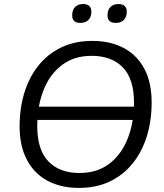

<svg xmlns="http://www.w3.org/2000/svg" viewBox="-20 -915 807 944"><path d="M368.3 8.9Q279.6 8.9 214.1 -26Q148.6 -60.9 112.5 -128.8Q76.4 -196.8 76.4 -293.7Q76.4 -383.2 100 -459.7Q123.7 -536.2 169.5 -593.3Q215.4 -650.3 281.8 -682.1Q348.2 -713.9 433.7 -713.9Q522.9 -713.9 588.4 -679Q653.9 -644.1 689.8 -576.7Q725.6 -509.2 725.6 -411.8Q725.6 -321.8 702 -245.3Q678.3 -168.8 632.4 -111.7Q586.6 -54.7 520.4 -22.9Q454.3 8.9 368.3 8.9ZM370.3 -64.5Q457.5 -64.5 517.2 -109.8Q576.8 -155.1 607.8 -233.7Q638.8 -312.2 638.8 -410.8Q638.8 -527.2 583.6 -583.9Q528.5 -640.5 430.7 -640.5Q344.5 -640.5 284.8 -595.4Q225.1 -550.3 194.2 -472.3Q163.2 -394.2 163.2 -294.6Q163.2 -177.8 218.3 -121.1Q273.5 -64.5 370.3 -64.5ZM675.9 -325.4H122L132.3 -390.6H686.6ZM549.3 -802.4Q508.6 -802.4 508.6 -839.3Q508.6 -865.9 522.8 -880.5Q537 -895.2 562.6 -895.2Q582.2 -895.2 592.8 -885.6Q603.3 -876 603.3 -858.3Q603.3 -832.3 589.3 -817.4Q575.3 -802.4 549.3 -802.4ZM375.2 -802.4Q334.9 -802.4 334.9 -839.3Q334.9 -865.9 349.1 -880.5Q363.4 -895.2 388.9 -895.2Q408.5 -895.2 418.8 -885.6Q429.2 -876 429.2 -858.3Q429.2 -832.3 415.2 -817.4Q401.2 -802.4 375.2 -802.4Z"/></svg>

Font: Nunito Variable Extra Light
Style: Italic
Weight: 200
Italic angle: -9°
Designer: Vernon Adams
Foundry: Vernon Adams
Version: Version 3.602